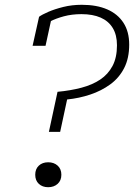

<svg xmlns="http://www.w3.org/2000/svg" viewBox="-20 -771 580 801"><path d="M220 -388Q274 -393 319.5 -405Q365 -417 398 -439Q431 -461 449.5 -496Q468 -531 468 -582Q468 -625 450.5 -654Q433 -683 400 -697.5Q367 -712 320 -712Q280 -712 246.5 -703Q213 -694 188 -681Q163 -668 151 -656Q151 -660 153 -666Q155 -672 159.5 -678.5Q164 -685 173 -690Q182 -695 195 -695L170 -580H116L143 -701Q155 -710 181.5 -721.5Q208 -733 244 -742Q280 -751 321 -751Q383 -751 427 -732Q471 -713 495 -676Q519 -639 519 -585Q519 -528 498 -487Q477 -446 440 -419Q403 -392 356.5 -376.5Q310 -361 260 -356L231 -221H184ZM236 -42Q236 -18 220.5 -4Q205 10 181 10Q157 10 142 -4Q127 -18 127 -42Q127 -66 142 -80Q157 -94 181 -94Q205 -94 220.5 -80Q236 -66 236 -42Z"/></svg>

Font: Roboto Serif 20pt Thin
Style: Italic
Weight: 250
Italic angle: -10°
Version: Version 1.007